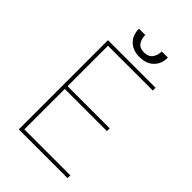

<svg xmlns="http://www.w3.org/2000/svg" viewBox="-261 -1004 1107 1107"><g transform="rotate(45 292.0 -450.5)"><path d="M113.6 0V-727.3H501.4V-704.5H136.4V-375H480.1V-352.3H136.4V-22.7H511.4V0ZM379.3 -900.6H429Q429.3 -849.4 397.4 -818Q365.4 -786.6 309.7 -786.9Q256 -786.6 224.4 -818Q192.8 -849.4 193.2 -900.6H244.3Q244.3 -869.3 259.1 -846.8Q273.8 -824.2 309.7 -823.9Q346.6 -824.2 362.7 -846.9Q378.9 -869.7 379.3 -900.6Z"/></g></svg>

Font: Inter UI Thin
Style: Regular
Weight: 100
Designer: Rasmus Andersson
Foundry: rsms
Version: 3.2;8d6f07862